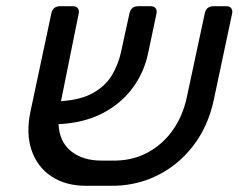

<svg xmlns="http://www.w3.org/2000/svg" viewBox="-20 -591 769 617"><path d="M337 -75Q401 -73 451 -99Q501 -125 534 -171Q567 -217 580 -277L638 -548Q643 -571 666 -571H708Q718 -571 723 -564.5Q728 -558 726 -548L667 -270Q649 -185 600.5 -122Q552 -59 482 -25.5Q412 8 331 6H256Q191 6 145.5 -24Q100 -54 81.5 -108Q63 -162 78 -233L145 -548Q150 -571 173 -571H215Q225 -571 230 -564.5Q235 -558 233 -548L176 -266Q240 -270 279.5 -292.5Q319 -315 339.5 -349Q360 -383 369 -424L396 -548Q401 -571 424 -571H465Q475 -571 480 -564.5Q485 -558 483 -548L456 -420Q443 -358 406 -308Q369 -258 309.5 -227Q250 -196 168 -192Q171 -135 208.5 -105Q246 -75 305 -75Z"/></svg>

Font: Lubike
Style: Italic
Weight: 400
Italic angle: -12°
Foundry: Honoka55
Version: Version 1.000;July 22, 2022;FontCreator 14.0.0.2862 64-bit